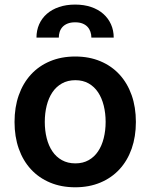

<svg xmlns="http://www.w3.org/2000/svg" viewBox="-20 -796 648 827"><path d="M304 10.7Q244 10.7 195.7 -9.6Q147.4 -29.8 113.3 -66.8Q79.2 -103.7 60.9 -155.5Q42.6 -207.4 42.6 -270.6Q42.6 -334.2 60.9 -386Q79.2 -437.9 113.3 -475Q147.4 -512.1 195.7 -532.3Q244 -552.6 304 -552.6Q364 -552.6 412.3 -532.3Q460.6 -512.1 494.7 -475Q528.8 -437.9 547.1 -386Q565.3 -334.2 565.3 -270.6Q565.3 -207.4 547.1 -155.5Q528.8 -103.7 494.7 -66.8Q460.6 -29.8 412.3 -9.6Q364 10.7 304 10.7ZM304.7 -92.3Q337.4 -92.3 361.9 -106.2Q386.4 -120 402.5 -144.2Q418.7 -168.3 426.8 -201Q435 -233.7 435 -271Q435 -308.2 426.8 -341.1Q418.7 -373.9 402.5 -398.3Q386.4 -422.6 361.9 -436.6Q337.4 -450.6 304.7 -450.6Q271.7 -450.6 246.8 -436.6Q221.9 -422.6 205.6 -398.3Q189.3 -373.9 181.1 -341.1Q172.9 -308.2 172.9 -271Q172.9 -233.7 181.1 -201Q189.3 -168.3 205.6 -144.2Q221.9 -120 246.8 -106.2Q271.7 -92.3 304.7 -92.3ZM137.1 -633.9Q137.1 -665.1 148.6 -691.2Q160.2 -717.3 181.8 -736.3Q203.5 -755.3 234.4 -765.8Q265.3 -776.3 303.6 -776.3Q342 -776.3 372.7 -765.8Q403.4 -755.3 424.9 -736.3Q446.4 -717.3 458.1 -691.2Q469.8 -665.1 469.8 -633.9H373.6Q373.6 -647 369.5 -659.1Q365.4 -671.2 357.1 -680.2Q348.7 -689.3 335.6 -694.6Q322.4 -699.9 303.6 -699.9Q284.4 -699.9 271 -694.4Q257.5 -688.9 249.1 -679.7Q240.8 -670.5 237 -658.6Q233.3 -646.7 233.3 -633.9Z"/></svg>

Font: Interop SemBd
Style: Regular
Weight: 600
Designer: Rasmus Andersson, Google, Jang Haemin
Foundry: jhaemin
Version: Version 1.008